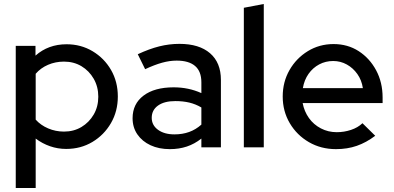

<svg xmlns="http://www.w3.org/2000/svg" viewBox="-20 -739 1975 963"><path d="M59 204V-509H158V-460Q222 -517 314 -517Q386 -517 444.5 -482Q503 -447 537 -388Q571 -329 571 -255Q571 -181 536.5 -121.5Q502 -62 443.5 -27Q385 8 312 8Q270 8 231 -5.5Q192 -19 159 -44V204ZM301 -79Q350 -79 388.5 -102Q427 -125 450 -164.5Q473 -204 473 -254Q473 -304 450 -344Q427 -384 388.5 -407Q350 -430 301 -430Q258 -430 221 -414Q184 -398 159 -369V-139Q184 -111 221.5 -95Q259 -79 301 -79Z M832 9Q777 9 735 -10.5Q693 -30 669 -65Q645 -100 645 -146Q645 -218 700 -259.5Q755 -301 851 -301Q926 -301 990 -272V-326Q990 -381 958.5 -408Q927 -435 866 -435Q831 -435 793 -424.5Q755 -414 708 -392L671 -467Q729 -494 779 -506.5Q829 -519 880 -519Q979 -519 1033.5 -472Q1088 -425 1088 -338V0H990V-44Q956 -17 917 -4Q878 9 832 9ZM741 -148Q741 -111 772.5 -88Q804 -65 855 -65Q895 -65 928.5 -77Q962 -89 990 -114V-200Q961 -217 929.5 -224.5Q898 -232 859 -232Q804 -232 772.5 -209.5Q741 -187 741 -148Z M1203 0V-700L1303 -719V0Z M1665 9Q1590 9 1529.5 -26Q1469 -61 1433.5 -121Q1398 -181 1398 -255Q1398 -328 1432 -387.5Q1466 -447 1524 -482.5Q1582 -518 1653 -518Q1724 -518 1779 -482.5Q1834 -447 1866.5 -386.5Q1899 -326 1899 -250V-222H1498Q1506 -180 1529.5 -147Q1553 -114 1589.5 -95Q1626 -76 1669 -76Q1706 -76 1740.5 -87.5Q1775 -99 1798 -121L1862 -58Q1817 -24 1769.5 -7.5Q1722 9 1665 9ZM1499 -297H1800Q1794 -337 1772.5 -367.5Q1751 -398 1719.5 -415.5Q1688 -433 1651 -433Q1613 -433 1581 -416Q1549 -399 1527.5 -368.5Q1506 -338 1499 -297Z"/></svg>

Font: Red Hat Display Medium
Style: Regular
Weight: 500
Designer: Pentagram, MCKL
Foundry: Pentagram, MCKL
Version: Version 1.023